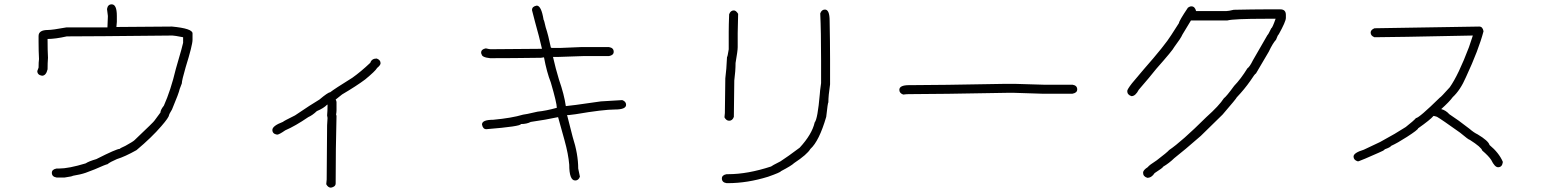

<svg xmlns="http://www.w3.org/2000/svg" viewBox="-20 -676 7040 877"><path d="M490.2 -656.2Q513.7 -656.2 513.7 -603.5V-576.2L511.7 -552.7Q681.6 -554.7 765.6 -554.7Q859.4 -545.9 859.4 -523.4V-494.1Q859.4 -469.7 828.1 -369.1Q810.5 -308.6 810.5 -294.9L800.8 -269.5Q797.4 -251.5 765.6 -175.8Q752 -153.3 752 -150.4Q752 -140.1 716.8 -99.6Q673.3 -48.8 603.5 9.8Q550.3 39.6 513.7 50.8Q482.9 64 470.7 74.2Q465.3 74.2 412.1 97.7L371.1 113.3Q348.6 121.1 312.5 127Q312.5 129.4 275.4 134.8H238.3Q216.8 131.3 216.8 113.3Q216.8 97.7 238.3 93.8H250Q293.9 93.8 371.1 70.3Q386.2 60.5 419.9 50.8Q512.2 3.9 527.3 3.9Q527.3 1.5 552.7 -9.8Q587.9 -29.3 593.8 -35.2Q685.5 -122.1 685.5 -125L712.9 -162.1Q712.9 -173.8 728.5 -193.4Q759.8 -263.2 783.2 -361.3Q816.4 -475.1 816.4 -480.5V-505.9Q776.4 -513.7 767.6 -513.7Q396.5 -509.8 285.2 -509.8Q232.4 -498 197.3 -498V-494.1Q197.3 -446.3 199.2 -412.1Q197.3 -388.7 197.3 -359.4Q190.4 -330.1 171.9 -330.1Q150.4 -333.5 150.4 -351.6L156.2 -367.2Q156.2 -392.6 158.2 -406.2Q156.2 -442.4 156.2 -484.4V-511.7Q156.2 -539.1 199.2 -539.1Q219.2 -539.1 283.2 -550.8H470.7Q472.7 -583 472.7 -599.6V-603.5Q472.7 -606.4 468.8 -634.8Q472.2 -656.2 490.2 -656.2Z M1700.7 -408.7Q1718.3 -402.3 1718.3 -387.2Q1718.3 -378.4 1702.6 -365.7Q1694.8 -351.6 1647.9 -313Q1608.9 -283.7 1542.5 -244.6Q1531.2 -235.4 1513.2 -221.2Q1517.1 -214.8 1517.1 -209.5V-172.4Q1517.1 -163.1 1515.1 -152.8Q1515.1 -150.9 1517.1 -147Q1513.2 0.5 1513.2 161.6Q1513.2 177.2 1491.7 181.2Q1478.5 181.2 1470.2 165.5Q1472.2 148.4 1472.2 144Q1472.2 79.6 1474.1 -104Q1476.1 -130.9 1476.1 -137.2L1474.1 -148.9Q1476.1 -169.4 1476.1 -193.8V-197.8H1474.1Q1458.5 -181.6 1427.2 -168.5Q1407.2 -149.4 1388.2 -141.1Q1329.1 -100.6 1282.7 -80.6Q1254.9 -61 1245.6 -61Q1224.1 -64.5 1224.1 -82.5Q1224.1 -101.1 1272.9 -119.6Q1273.4 -122.1 1327.6 -148.9Q1400.9 -198.7 1439 -221.2Q1478.5 -254.4 1487.8 -254.4Q1506.8 -269.5 1589.4 -320.8Q1627.4 -347.7 1671.4 -389.2Q1677.7 -408.7 1700.7 -408.7Z M2431.6 -650.4Q2452.6 -650.4 2462.9 -585.9Q2465.3 -584.5 2472.7 -550.8Q2484.4 -516.1 2496.1 -459L2500 -457H2539.1Q2625 -460.9 2632.8 -460.9H2761.7Q2783.2 -457.5 2783.2 -439.5Q2783.2 -423.8 2761.7 -419.9H2646.5Q2543 -416 2531.2 -416H2505.9Q2517.6 -363.8 2533.2 -312.5Q2557.1 -244.1 2564.5 -191.4Q2576.2 -191.4 2724.6 -212.9L2822.3 -218.8Q2839.8 -212.4 2839.8 -197.3Q2839.8 -175.8 2789.1 -175.8Q2735.4 -175.8 2609.4 -154.3Q2581.1 -150.4 2578.1 -150.4H2570.3L2595.7 -50.8Q2621.1 27.8 2621.1 93.8L2628.9 130.9Q2622.6 148.4 2607.4 148.4Q2580.1 148.4 2580.1 76.2Q2576.2 28.3 2558.6 -35.2L2529.3 -140.6H2527.3Q2473.1 -128.9 2404.3 -119.1Q2386.2 -109.4 2359.4 -109.4Q2359.4 -98.6 2201.2 -85.9Q2185.5 -85.9 2181.6 -107.4Q2181.6 -128.9 2232.4 -128.9Q2317.4 -136.7 2369.1 -152.3Q2376.5 -152.3 2435.5 -166Q2474.1 -169.9 2523.4 -183.6Q2523.4 -205.1 2496.1 -298.8Q2477.1 -347.2 2464.8 -414.1L2451.2 -412.1Q2314 -410.2 2218.8 -410.2Q2179.7 -414.1 2179.7 -429.7Q2177.7 -429.7 2177.7 -435.5Q2177.7 -451.2 2199.2 -455.1Q2215.3 -451.2 2220.7 -451.2Q2283.2 -451.2 2455.1 -453.1V-455.1Q2443.4 -506.8 2423.8 -576.2Q2423.8 -578.1 2410.2 -628.9V-630.9Q2410.2 -646.5 2431.6 -650.4Z M3748 -632.3Q3769.5 -632.3 3769.5 -581.5Q3771.5 -481.9 3771.5 -405.8V-290.5Q3763.7 -238.3 3763.7 -208.5Q3761.2 -208.5 3753.9 -142.1Q3721.7 -31.7 3681.6 4.4Q3666.5 29.8 3607.4 68.8Q3595.7 80.6 3546.9 106Q3546.4 110.8 3488.3 131.3Q3393.6 160.6 3304.7 160.6H3298.8Q3277.3 157.2 3277.3 139.2Q3277.3 123.5 3298.8 119.6H3306.6Q3394.5 119.6 3502 84.5Q3504.4 81.5 3544.9 61Q3578.1 39.6 3632.8 -1.5Q3689 -62.5 3701.2 -116.7Q3714.8 -132.3 3724.6 -245.6Q3724.6 -254.9 3730.5 -296.4V-397.9Q3730.5 -532.7 3726.6 -614.7Q3732.9 -632.3 3748 -632.3ZM3332 -628.4Q3341.8 -628.4 3351.6 -612.8Q3349.6 -553.2 3349.6 -524.9V-460.4Q3349.6 -444.3 3339.8 -388.2Q3339.8 -352.1 3334 -308.1Q3332 -189.5 3332 -142.1Q3325.7 -124.5 3310.5 -124.5Q3297.4 -124.5 3289.1 -140.1Q3289.1 -142.6 3291 -159.7Q3293 -296.9 3293 -317.9Q3298.3 -357.4 3300.8 -415.5Q3303.2 -415.5 3308.6 -450.7V-530.8Q3308.6 -560.1 3310.5 -610.8Q3316.9 -628.4 3332 -628.4Z M4572.3 -293H4615.2Q4732.4 -289.1 4746.1 -289.1H4878.9Q4900.4 -285.6 4900.4 -267.6Q4900.4 -252 4878.9 -248H4738.3Q4626 -252 4613.3 -252H4578.1Q4261.2 -246.1 4144.5 -246.1H4132.8Q4122.1 -246.1 4105.5 -244.1Q4087.9 -250.5 4087.9 -265.6Q4087.9 -287.1 4132.8 -287.1H4144.5Q4257.8 -287.1 4572.3 -293Z M5421.9 -647Q5438 -647 5443.4 -625.5H5582Q5591.8 -625.5 5615.2 -631.3Q5708.5 -633.3 5761.7 -633.3H5828.1Q5853.5 -633.3 5853.5 -607.9V-594.2Q5853.5 -577.6 5820.3 -518.1Q5817.4 -518.1 5808.6 -494.6Q5793.5 -478.5 5775.4 -439.9L5716.8 -340.3Q5712.4 -339.8 5691.4 -307.1Q5664.6 -268.6 5628.9 -231Q5628.9 -227.5 5564.5 -152.8L5464.8 -55.2Q5388.2 11.7 5343.8 46.4Q5320.3 69.3 5293 85.4Q5293 89.8 5253.9 114.7Q5240.2 136.2 5220.7 136.2Q5201.2 130.4 5201.2 112.8Q5201.2 101.1 5222.7 87.4Q5228.5 78.6 5263.7 56.2Q5312.5 19 5320.3 9.3Q5377 -28.8 5490.2 -141.1Q5548.8 -193.4 5570.3 -227.1Q5582 -235.4 5617.2 -283.7Q5647.9 -315.4 5677.7 -363.8Q5688 -370.1 5703.1 -400.9L5769.5 -516.1Q5772 -516.1 5787.1 -547.4Q5791.5 -547.4 5806.6 -590.3H5761.7Q5614.7 -590.3 5585.9 -582.5H5419.9L5380.9 -518.1Q5374 -501.5 5343.8 -461.4Q5337.9 -447.8 5261.7 -361.8L5226.6 -318.8Q5202.1 -290.5 5181.6 -266.1Q5166.5 -236.8 5148.4 -236.8Q5128.9 -242.7 5128.9 -260.3Q5128.9 -267.6 5150.4 -295.4L5203.1 -357.9Q5301.8 -470.2 5330.1 -516.1L5365.2 -570.8Q5365.2 -580.1 5406.2 -641.1Q5414.6 -647 5421.9 -647Z M6736.8 -554.7Q6752.4 -554.7 6756.3 -533.2Q6734.4 -449.2 6676.3 -324.2Q6650.4 -264.2 6615.7 -232.4Q6601.1 -211.9 6563 -177.7Q6584 -172.4 6600.1 -154.3Q6638.7 -129.4 6691.9 -87.9Q6712.9 -69.8 6729 -62.5Q6778.8 -32.7 6783.7 -13.7Q6826.7 22 6844.2 62.5V66.4Q6840.8 87.9 6822.8 87.9Q6807.6 87.9 6791.5 54.7Q6779.8 36.6 6750.5 11.7Q6746.1 -3.9 6693.8 -37.1Q6688.5 -37.1 6648.9 -70.3Q6563.5 -131.3 6543.5 -142.6Q6531.2 -146.5 6527.8 -146.5Q6513.7 -129.4 6457.5 -89.8Q6457.5 -83.5 6406.7 -50.8Q6362.8 -22.5 6334.5 -9.8Q6330.6 -2.9 6305.2 5.9Q6303.2 11.2 6277.8 21.5Q6198.7 56.6 6186 60.5H6180.2Q6162.6 54.2 6162.6 39.1Q6162.6 22 6209.5 7.8L6283.7 -27.3L6350.1 -64.5Q6399.9 -95.7 6400.9 -95.7Q6437.5 -124.5 6447.8 -136.7Q6461.4 -136.7 6557.1 -230.5Q6560.1 -230.5 6602.1 -277.3Q6641.6 -333.5 6689.9 -460.9L6707.5 -513.7H6705.6Q6333.5 -505.9 6258.3 -505.9Q6240.7 -512.2 6240.7 -527.3Q6240.7 -539.6 6258.3 -546.9Z"/></svg>

Font: CEF Fonts CJK Mono
Style: Regular
Weight: 400
Designer: PartyBoss (派对大魔王)
Version: Release 2.25